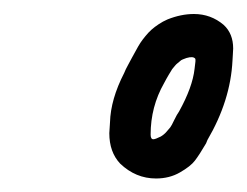

<svg xmlns="http://www.w3.org/2000/svg" viewBox="-20 -738 356 277"><path d="M153.3 -502Q137.7 -518.6 137.7 -545.9Q137.7 -548.8 138.2 -553.7Q138.7 -558.6 138.7 -561.5Q139.6 -594.7 159.2 -632.8Q161.1 -637.7 164.6 -644Q168 -650.4 170.4 -654.8Q172.9 -659.2 176.3 -665.5Q179.7 -671.9 182.6 -676.3Q185.5 -680.7 189.9 -686Q194.3 -691.4 198.7 -695.3Q203.1 -699.2 209 -703.1Q214.8 -707 221.7 -710Q241.2 -717.8 259.8 -717.8Q284.2 -717.8 302.7 -702.1Q316.4 -689.5 316.4 -668Q316.4 -665 315.9 -658.7Q315.4 -652.3 315.4 -650.4Q312.5 -592.8 279.3 -536.1Q278.3 -534.2 277.3 -531.2Q267.6 -514.6 261.2 -506.3Q254.9 -498 239.7 -489.3Q224.6 -480.5 205.1 -480.5Q175.8 -480.5 153.3 -502ZM216.8 -618.2Q197.3 -584 197.3 -543.9Q197.3 -537.1 201.2 -537.1Q204.1 -537.1 211.9 -541Q216.8 -543.9 220.2 -547.9Q223.6 -551.8 225.6 -554.2Q227.5 -556.6 231.4 -564.9Q235.4 -573.2 238.3 -577.1Q257.8 -612.3 260.7 -638.7Q262.7 -652.3 261.7 -653.3Q258.8 -657.2 249 -654.3Q246.1 -653.3 243.7 -652.3Q241.2 -651.4 239.3 -649.4Q237.3 -647.5 235.8 -646.5Q234.4 -645.5 232.4 -643.1Q230.5 -640.6 229.5 -639.6Q228.5 -638.7 226.6 -635.3Q224.6 -631.8 223.6 -630.4Q222.7 -628.9 220.2 -624.5Q217.8 -620.1 216.8 -618.2Z"/></svg>

Font: Essays1743
Style: BoldItalic
Weight: 700
Italic angle: -10°
Designer: Based on the typeface in a 1743 English translation of the essays of Montaigne.  PostScript/TrueType font designed by Jo
Version: Version 002.100